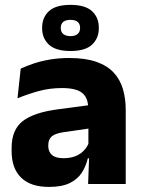

<svg xmlns="http://www.w3.org/2000/svg" viewBox="-20 -736 567 768"><path d="M482.9 0H332.4L337.1 -123L333.6 -130.7V-284L332.7 -303.9Q332.7 -345.1 308.5 -364.5Q284.3 -383.8 227.8 -383.8Q178.3 -383.8 133.8 -371.4Q89.3 -359 50 -342.8L62.8 -461.4Q86.3 -472.5 115.7 -482.3Q145.2 -492.1 180.6 -498Q215.9 -504 256.4 -504Q321 -504 364.6 -489Q408.1 -474 434 -446.4Q460 -418.8 471.4 -380.6Q482.9 -342.5 482.9 -296.4ZM176 11.7Q102.4 11.7 64.5 -25.4Q26.5 -62.6 26.5 -131V-144.3Q26.5 -217.1 71.1 -251.7Q115.8 -286.3 213.3 -299L345.3 -316.5L354.3 -224.6L237.3 -207.7Q201.8 -202.8 187.5 -190.8Q173.1 -178.8 173.1 -155.4V-151.8Q173.1 -129.5 187.6 -116.4Q202.1 -103.2 234.1 -103.2Q262 -103.2 282.1 -111.5Q302.3 -119.8 315.4 -133.8Q328.6 -147.7 335.1 -164.4L356.6 -102.7H331.3Q323.6 -70.3 306.7 -44.5Q289.8 -18.6 258.4 -3.5Q227.1 11.7 176 11.7ZM148.5 -622.7V-625.7Q148.5 -665.9 175.6 -691.2Q202.6 -716.5 262 -716.5Q321.2 -716.5 348.2 -691.2Q375.3 -665.9 375.3 -625.7V-622.7Q375.3 -583.1 348.2 -557.5Q321.2 -532 262 -532Q202.6 -532 175.6 -557.5Q148.5 -583.1 148.5 -622.7ZM223.1 -625.3V-623.5Q223.1 -608.4 233 -600Q242.9 -591.5 262 -591.5Q280.7 -591.5 290.5 -600Q300.3 -608.4 300.3 -623.5V-625.3Q300.3 -640.4 290.5 -648.5Q280.7 -656.6 262 -656.6Q242.9 -656.6 233 -648.5Q223.1 -640.4 223.1 -625.3Z"/></svg>

Font: Anek Malayalam Medium
Style: Regular
Weight: 500
Designer: Maithili Shingre (Malayalam) & Yesha Goshar (Latin)
Foundry: Ek Type
Version: Version 1.003